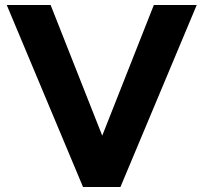

<svg xmlns="http://www.w3.org/2000/svg" viewBox="-20 -750 816 770"><path d="M463 0H313L7 -730H183L390 -206L597 -730H769Z"/></svg>

Font: Freely
Style: Bold
Weight: 700
Designer: Kris Sowersby
Foundry: Klim Type Foundry
Version: Version 1.006;hotconv 1.0.113;makeotfexe 2.5.65598;200799169